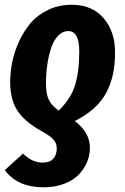

<svg xmlns="http://www.w3.org/2000/svg" viewBox="-20 -567 525 809"><path d="M163.1 222.2Q54.2 222.2 0 149.9L77.1 80.1Q115.2 118.2 159.2 118.2Q189.5 118.2 204.3 101.8Q219.2 85.4 219.2 58.1Q219.2 37.6 206.3 22.2Q193.4 6.8 155.8 -14.2Q85.4 -52.7 54.2 -99.6Q22.9 -146.5 22.9 -220.2Q22.9 -261.2 31.2 -304Q39.6 -346.7 59.6 -390.9Q79.6 -435.1 108.4 -469.2Q137.2 -503.4 182.4 -525.1Q227.5 -546.9 282.2 -546.9Q368.2 -546.9 416.5 -490.5Q464.8 -434.1 464.8 -346.2Q464.8 -297.9 456.8 -257.8Q448.7 -217.8 429.9 -180.4Q411.1 -143.1 377.2 -112.1Q343.3 -81.1 294.9 -57.1Q358.9 -9.3 358.9 56.2Q358.9 87.9 346.4 116.9Q334 146 310.5 169.9Q287.1 193.8 249 208Q210.9 222.2 163.1 222.2ZM227.1 -101.1Q278.3 -149.9 296.1 -208Q314 -266.1 314 -350.1Q314 -436 268.1 -436Q243.7 -436 224.9 -416.5Q206.1 -397 195.3 -364.5Q184.6 -332 179.2 -293.9Q173.8 -255.9 173.8 -214.8Q173.8 -173.3 184.8 -148.4Q195.8 -123.5 227.1 -101.1Z"/></svg>

Font: Fira Sans Compressed
Style: Bold Italic
Weight: 700
Width: 3
Italic angle: -8°
Designer: Carrois Corporate & Edenspiekermann AG
Foundry: Carrois Corporate GbR & Edenspiekermann AG
Version: Version 4.203;PS 004.203;hotconv 1.0.88;makeotf.lib2.5.64775